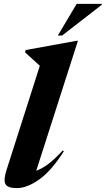

<svg xmlns="http://www.w3.org/2000/svg" viewBox="-20 -955 544 988"><path d="M185 -616.5Q171.5 -629 151 -647.5Q130.5 -666 109 -685.5L112 -697.5L373.5 -745H381L166.5 -76.5Q192.5 -85 225.8 -109Q259 -133 303 -181L308.5 -177Q244.5 -75.5 181.5 -31.2Q118.5 13 67 13Q19 13 8 -8Q-3 -29 13.5 -80ZM277.5 -772 374.5 -935H504V-930.5L299.5 -772Z"/></svg>

Font: Newsreader Display
Style: Bold Italic
Weight: 700
Italic angle: -17°
Designer: Hugues Gentile
Foundry: Production Type
Version: Version 1.001